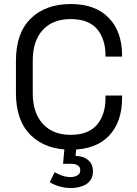

<svg xmlns="http://www.w3.org/2000/svg" viewBox="-20 -734 682 959"><path d="M333 13.7Q208 13.7 133.8 -58.6Q59.6 -130.9 59.6 -269.5Q59.6 -323.2 59.6 -429.7Q59.6 -569.3 133.8 -641.6Q208 -713.9 333 -713.9Q457 -713.9 523.4 -644.5Q589.8 -576.2 589.8 -456.1Q589.8 -454.1 589.8 -451.2Q569.3 -451.2 506.8 -451.2Q506.8 -453.1 506.8 -459Q506.8 -538.1 464.8 -588.9Q421.9 -638.7 333 -638.7Q244.1 -638.7 194.3 -585Q143.6 -530.3 143.6 -431.6Q143.6 -377 143.6 -267.6Q143.6 -169.9 194.3 -115.2Q244.1 -60.5 333 -60.5Q421.9 -60.5 464.8 -111.3Q506.8 -162.1 506.8 -241.2Q506.8 -246.1 506.8 -256.8Q527.3 -256.8 589.8 -256.8Q589.8 -253.9 589.8 -244.1Q589.8 -124 523.4 -54.7Q457 13.7 333 13.7ZM334 205.1Q303.7 205.1 277.3 197.3Q250 189.5 228.5 175.8Q237.3 159.2 252.9 126Q269.5 135.7 289.1 142.6Q308.6 150.4 333 150.4Q352.5 150.4 367.2 141.6Q380.9 133.8 380.9 116.2Q380.9 99.6 368.2 91.8Q356.4 84 332 84Q319.3 84 294.9 84Q297.9 57.6 304.7 -21.5Q319.3 -21.5 363.3 -21.5Q361.3 -4.9 357.4 44.9Q396.5 44.9 419.9 65.4Q444.3 85 444.3 123Q444.3 151.4 428.7 169.9Q414.1 188.5 388.7 196.3Q364.3 205.1 334 205.1Z"/></svg>

Font: Kadena Space Grotesk
Style: Regular
Weight: 400
Designer: Florian Karsten
Version: Version 2.000